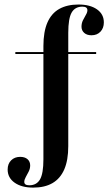

<svg xmlns="http://www.w3.org/2000/svg" viewBox="-20 -651 504 866"><path d="M49.2 -407.3V-416.1H413.7V-407.3ZM287.9 8.1Q287.9 71.8 269.8 113.3Q251.6 154.8 216.5 175Q181.5 195.2 129.8 195.2Q77.4 195.2 46 173Q14.5 150.8 14.5 113.7Q14.5 87.9 30.2 72.2Q46 56.5 71 56.5Q91.9 56.5 104 66.9Q116.1 77.4 116.1 95.2Q116.1 109.7 109.3 123Q102.4 136.3 96 148Q89.5 159.7 89.5 169.4Q89.5 184.7 112.1 184.7Q145.2 184.7 160.5 158.1Q175.8 131.5 175.8 67.7V-443.5Q175.8 -508.1 194 -549.6Q212.1 -591.1 247.6 -610.9Q283.1 -630.6 333.9 -630.6Q386.3 -630.6 417.3 -608.9Q448.4 -587.1 448.4 -550Q448.4 -524.2 433.1 -508.1Q417.7 -491.9 392.7 -491.9Q371.8 -491.9 359.7 -502.8Q347.6 -513.7 347.6 -530.6Q347.6 -546 354 -559.3Q360.5 -572.6 367.3 -583.9Q374.2 -595.2 374.2 -604.8Q374.2 -621 351.6 -621Q318.5 -621 303.2 -594.4Q287.9 -567.7 287.9 -503.2Z"/></svg>

Font: Playfair 144pt SemiCondensed
Style: Bold
Weight: 700
Width: 4
Designer: Claus Eggers Sørensen
Foundry: Claus Eggers Sørensen
Version: Version 2.203